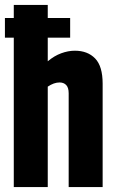

<svg xmlns="http://www.w3.org/2000/svg" viewBox="-25 -760 467 780"><path d="M31 0V-607H-5V-687H31V-740H169V-687H260V-607H169V-511Q195 -533 223.5 -543.5Q252 -554 279 -554Q331 -554 361.5 -522.5Q392 -491 392 -420V0H254V-381Q254 -404 244 -414.5Q234 -425 217 -425Q194 -425 169 -408V0Z"/></svg>

Font: Georama Condensed
Style: Bold
Weight: 700
Width: 3
Designer: Jean-Baptiste Levee
Foundry: Production Type
Version: Version 1.000